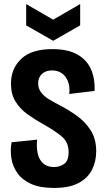

<svg xmlns="http://www.w3.org/2000/svg" viewBox="-20 -913 524 946"><path d="M246 13Q177 13 133 -7Q89 -27 65.5 -60.5Q42 -94 36 -133.5Q30 -173 37 -212L163 -225Q159 -189 165.5 -158Q172 -127 192 -108.5Q212 -90 247 -90Q273 -90 295.5 -105Q318 -120 318 -164Q318 -212 285 -240Q252 -268 193 -301Q152 -324 115.5 -350Q79 -376 56.5 -412.5Q34 -449 34 -501Q34 -575 84.5 -623Q135 -671 238 -671Q316 -671 363 -643.5Q410 -616 429.5 -569Q449 -522 446 -465L321 -450Q327 -500 303.5 -533Q280 -566 236 -566Q205 -566 186.5 -548.5Q168 -531 168 -503Q168 -476 183.5 -456.5Q199 -437 223.5 -422.5Q248 -408 273 -395Q316 -373 357.5 -343.5Q399 -314 426.5 -271.5Q454 -229 454 -167Q454 -119 434 -78Q414 -37 368.5 -12Q323 13 246 13ZM109 -893 242 -816 375 -893V-788L242 -712L109 -788Z"/></svg>

Font: Bricolage Grotesque 10pt Condensed Bricolage Grotesque 10pt Condensed Regular
Style: Bold
Weight: 700
Width: 3
Designer: Mathieu Triay
Foundry: Atelier Triay
Version: Version 1.000; ttfautohint (v1.8.4.7-5d5b);gftools[0.9.32]